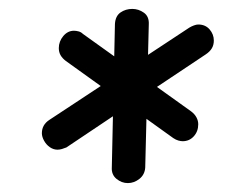

<svg xmlns="http://www.w3.org/2000/svg" viewBox="-20 -851 547 431"><path d="M238 -797Q239 -815 250.5 -823Q262 -831 277 -831Q291 -831 303 -822.5Q315 -814 314 -796L306 -475Q305 -459 293 -449.5Q281 -440 267 -440Q253 -440 241.5 -449.5Q230 -459 231 -475ZM405 -789Q410 -792 415.5 -794Q421 -796 425 -796Q441 -796 450.5 -785Q460 -774 460 -760Q460 -750 455.5 -742.5Q451 -735 442 -729Q391 -695 338.5 -660Q286 -625 233.5 -590Q181 -555 129 -520Q124 -518 119 -516.5Q114 -515 109 -515Q100 -515 92 -520.5Q84 -526 79 -535Q74 -544 74 -552Q74 -571 91 -582ZM128 -714Q120 -720 116 -727Q112 -734 112 -743Q112 -758 122 -770Q132 -782 146 -782Q151 -782 156.5 -780.5Q162 -779 166 -775L409 -601Q417 -595 421 -587.5Q425 -580 425 -572Q425 -556 415 -545Q405 -534 390 -534Q386 -534 380.5 -535.5Q375 -537 369 -541Z"/></svg>

Font: Playpen Sans Arabic
Style: Regular
Weight: 400
Designer: Azza Alameddine, Laura Meseguer, Veronika Burian, José Scaglione
Foundry: TypeTogether
Version: Version 2.000